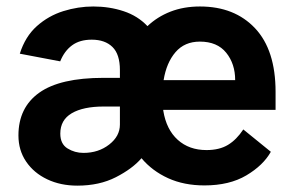

<svg xmlns="http://www.w3.org/2000/svg" viewBox="-20 -573 919 604"><path d="M623.2 10.3Q558.9 10.3 508.9 -12.4Q458.8 -35.2 425.1 -75.3Q396.7 -42.3 344.6 -15.6Q292.6 11 223.4 11Q170.5 11 128.6 -8.9Q86.6 -28.8 62.3 -64.5Q38 -100.1 38 -147Q38 -234.7 103.5 -281.4Q169 -328.1 305.8 -328.1H357.2V-352.6Q357.2 -402.3 333.8 -425.2Q310.4 -448.2 268.5 -448.2Q230.8 -448.2 206.7 -430.4Q182.5 -412.6 169.4 -380L42.3 -404.1Q59.3 -458.1 95.9 -490.8Q132.5 -523.4 179.2 -538Q225.9 -552.6 273.4 -552.6Q324.2 -552.6 368.8 -537.8Q413.4 -523.1 443.9 -490.8Q474.8 -520.2 516.3 -536.4Q557.9 -552.6 609 -552.6Q718 -552.6 782.5 -484Q846.9 -415.5 846.9 -284.1V-227.3H493.6V-225.1Q503.2 -165.5 539.1 -133.2Q574.9 -100.9 629.6 -100.9Q670.1 -100.9 697.1 -117.2Q724.1 -133.5 745.4 -165.8L832 -95.5Q808.2 -52.9 755 -21.3Q701.7 10.3 623.2 10.3ZM608.7 -442.1Q560.7 -442.1 532.1 -408.9Q503.6 -375.7 494.7 -321H719.8Q719.8 -372.2 691.6 -407.1Q663.4 -442.1 608.7 -442.1ZM357.2 -237.9H306.5Q241.8 -237.9 205.8 -216.8Q169.7 -195.7 169.7 -152.7Q169.7 -120 192.5 -106Q215.2 -92 242.5 -92Q289.8 -92 323.5 -118.3Q357.2 -144.5 357.2 -181.1Z"/></svg>

Font: Interface
Style: Bold
Weight: 700
Designer: Rasmus Andersson
Foundry: rsms
Version: Version 1.8